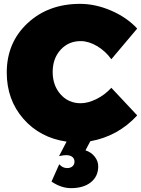

<svg xmlns="http://www.w3.org/2000/svg" viewBox="-20 -728 731 995"><path d="M398 -193Q436 -193 479.5 -214.5Q523 -236 557 -273L691 -130Q592 -22 448 4L423 51Q453 61 471 84Q489 107 489 134Q489 186 451 216.5Q413 247 348 247Q297 247 247 213L287 123Q304 143 328 143Q345 143 355.5 134Q366 125 366 110Q366 94 354.5 85Q343 76 323 76Q308 76 286 81L325 6Q187 -14 101 -112.5Q15 -211 15 -352Q15 -507 122.5 -607.5Q230 -708 395 -708Q475 -708 556 -673Q637 -638 691 -580L557 -421Q526 -464 482.5 -489.5Q439 -515 398 -515Q335 -515 294 -470Q253 -425 253 -355Q253 -285 294 -239Q335 -193 398 -193Z"/></svg>

Font: MontserratBlack
Style: Regular
Weight: 900
Designer: Julieta Ulanovsky
Foundry: Julieta Ulanovsky
Version: Version 4.000